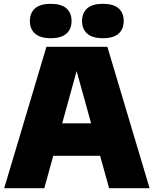

<svg xmlns="http://www.w3.org/2000/svg" viewBox="-20 -985 805 1005"><path d="M2 0 223 -740H542L763 0H551L371.5 -647.5H390.5L212 0ZM186.5 -169.5 232 -339.5H532L577 -169.5ZM518.5 -785Q464 -785 436.8 -808.8Q409.5 -832.5 409.5 -875Q409.5 -918 436.8 -941.5Q464 -965 518.5 -965Q573.5 -965 600.5 -941.5Q627.5 -918 627.5 -875Q627.5 -832.5 600.5 -808.8Q573.5 -785 518.5 -785ZM245.5 -785Q191 -785 163.8 -808.8Q136.5 -832.5 136.5 -875Q136.5 -918 163.8 -941.5Q191 -965 245.5 -965Q300.5 -965 327.5 -941.5Q354.5 -918 354.5 -875Q354.5 -832.5 327.5 -808.8Q300.5 -785 245.5 -785Z"/></svg>

Font: Encode Sans Condensed Thin Black
Style: Regular
Weight: 900
Version: Version 3.002